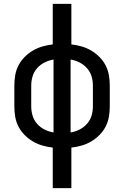

<svg xmlns="http://www.w3.org/2000/svg" viewBox="-20 -755 640 990"><path d="M252 215V6Q225 3 199 -4.5Q173 -12 150 -25.5Q127 -39 107.5 -58.5Q88 -78 75.5 -102Q63 -126 58.5 -152.5Q54 -179 54 -206V-314Q54 -341 58.5 -367.5Q63 -394 75.5 -418Q88 -442 107.5 -461.5Q127 -481 150 -494.5Q173 -508 199 -515.5Q225 -523 252 -526V-735H348V-526Q375 -523 401 -515.5Q427 -508 450 -494.5Q473 -481 492.5 -461.5Q512 -442 524.5 -418Q537 -394 541.5 -367.5Q546 -341 546 -314V-206Q546 -179 541.5 -152.5Q537 -126 524.5 -102Q512 -78 492.5 -58.5Q473 -39 450 -25.5Q427 -12 401 -4.5Q375 3 348 6V215ZM256 -72V-448Q232 -444 210 -433Q188 -422 171.5 -403.5Q155 -385 148 -361.5Q141 -338 141 -314V-206Q141 -182 148 -158.5Q155 -135 171.5 -116.5Q188 -98 210 -87Q232 -76 256 -72ZM344 -72Q368 -76 390 -87Q412 -98 428.5 -116.5Q445 -135 452 -158.5Q459 -182 459 -206V-314Q459 -338 452 -361.5Q445 -385 428.5 -403.5Q412 -422 390 -433Q368 -444 344 -448Z"/></svg>

Font: Iosevka HT Medium Extended
Style: Regular
Weight: 500
Width: 7
Monospace: yes
Designer: Belleve Invis
Foundry: Belleve Invis
Version: Version 32.3.0; ttfautohint (v1.8.4)